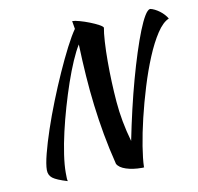

<svg xmlns="http://www.w3.org/2000/svg" viewBox="-87 -827 1025 994"><g transform="rotate(-10 425.5 -330.0)"><path d="M190 76Q133 59 113 43.5Q93 28 93 1Q93 -29 107 -83.5Q121 -138 143.5 -205Q166 -272 195 -345Q224 -418 254 -485Q284 -552 312.5 -607.5Q341 -663 363 -694L356 -736Q370 -736 395 -729Q420 -722 445.5 -712Q471 -702 490.5 -691.5Q510 -681 512 -674Q507 -650 504 -601.5Q501 -553 501 -498Q501 -389 509.5 -284.5Q518 -180 549 -72Q565 -152 583.5 -231.5Q602 -311 622 -383.5Q642 -456 662 -518Q682 -580 700.5 -626.5Q719 -673 735 -699.5Q751 -726 764 -728Q775 -726 788 -719.5Q801 -713 813 -704Q825 -695 835 -684Q845 -673 851 -662Q819 -649 787.5 -601Q756 -553 727.5 -484.5Q699 -416 674.5 -336Q650 -256 631.5 -178.5Q613 -101 602.5 -35Q592 31 591 71Q591 73 592 74Q589 75 585.5 75Q582 75 579 75Q533 75 497.5 63.5Q462 52 451 31Q430 -53 416 -131Q402 -209 392.5 -287Q383 -365 377.5 -444.5Q372 -524 369 -611Q350 -581 329 -532.5Q308 -484 288 -426Q268 -368 249.5 -304Q231 -240 217 -179Q203 -118 195 -63.5Q187 -9 187 31Q187 52 187.5 61Q188 70 190 76Z"/></g></svg>

Font: Sweet Mavka Script
Style: Regular
Weight: 500
Designer: Pablo Impallari/Anastassiya Vishnevskaya
Foundry: Pablo Impallari/ Anastassiya Vishnevskaya
Version: Version 2.0/www.impallari.com/   behance.net/sweetcherry